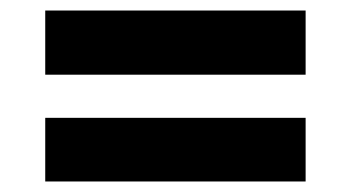

<svg xmlns="http://www.w3.org/2000/svg" viewBox="-20 -508 643 365"><path d="M66 -366H561V-488H66ZM66 -163H561V-284H66Z"/></svg>

Font: Fixel Display
Style: Bold Italic
Weight: 700
Italic angle: -10°
Designer: AlfaBravo + MacPaw
Foundry: Kyrylo Tkachov, Marchela Mozhyna, Serhii Makarenko, Maria Weinstein, Zakhar Kryvoshyya
Version: Version 1.210;Glyphs 3.2 (3217)